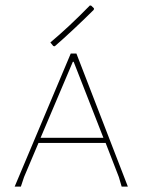

<svg xmlns="http://www.w3.org/2000/svg" viewBox="-20 -689 534 709"><path d="M429.2 0 418.9 -35.2 370.1 -161.1H122.1L68.8 -35.2L57.1 0H34.2L241.2 -491.2H262.2L452.1 0ZM252 -460.9H249L129.9 -180.2H361.8ZM327.1 -658.2 326.2 -652.8Q293.9 -620.6 254.9 -584Q213.9 -545.4 182.1 -518.1L176.8 -519L166 -532.2Q199.2 -560.1 235.8 -594.2Q271 -627 312 -668.9L316.9 -668Z"/></svg>

Font: Datalegreya
Style: Thin
Weight: 250
Designer: Figs Lab
Foundry: Figs Lab
Version: Version 1.002;PS 001.002;hotconv 1.0.70;makeotf.lib2.5.58329